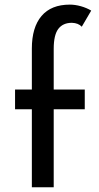

<svg xmlns="http://www.w3.org/2000/svg" viewBox="-20 -795 420 815"><path d="M115.2 -331.1H43.9V-415H115.2V-588.9Q115.2 -678.7 156.2 -727.1Q197.3 -775.4 276.4 -775.4Q298.8 -775.4 323.2 -768.6Q347.7 -761.7 367.2 -750L327.1 -681.6Q312.5 -697.3 285.2 -698.2Q247.1 -698.2 227.5 -672.4Q208 -646.5 208 -587.9V-415H339.8V-331.1H208V0H115.2Z"/></svg>

Font: Josefin Sans CFJ
Style: Regular
Weight: 400
Designer: Santiago Orozco
Foundry: Typemade
Version: Version 2.000